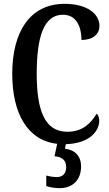

<svg xmlns="http://www.w3.org/2000/svg" viewBox="-20 -744 571 1004"><path d="M291 240C360 240 404 197 404 126C404 73 372 39 320 34L324 10C455 6 499 -64 499 -112C499 -127 494 -143 486 -150C456 -102 415 -55 332 -55C217 -55 172 -160 172 -358C172 -551 209 -667 309 -667C382 -667 406 -600 406 -535C466 -535 500 -565 500 -609C500 -671 436 -724 318 -724C137 -724 44 -578 44 -358C44 -151 124 -9 279 8L265 73C301 76 326 91 326 130C326 164 307 182 277 182C262 182 241 179 222 174V229C241 236 273 240 291 240Z"/></svg>

Font: Noto Serif Hebrew ExtraCondensed SemiBold
Style: Regular
Weight: 600
Width: 2
Designer: Monotype Design Team
Foundry: Monotype Imaging Inc.
Version: Version 2.004